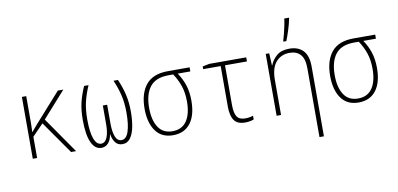

<svg xmlns="http://www.w3.org/2000/svg" viewBox="-89 -1088 3358 1620"><g transform="rotate(-10 1590.0 -278.5)"><path d="M117 0V-530H154V-382Q154 -341 154 -303Q154 -265 152 -223H154Q168 -240 181 -255.5Q194 -271 209 -288L425 -530H472L274 -308L488 0H445L249 -280L154 -182V0Z M704 10Q649 10 619 -56Q589 -122 589 -248Q589 -334 604.5 -398Q620 -462 650 -530H688Q658 -461 642.5 -396.5Q627 -332 627 -246Q627 -138 648 -81.5Q669 -25 708 -25Q742 -25 759.5 -66.5Q777 -108 777 -180V-340H814V-180Q814 -108 830.5 -66.5Q847 -25 882 -25Q923 -25 943 -84Q963 -143 963 -246Q963 -330 947.5 -395.5Q932 -461 902 -530H940Q970 -461 985.5 -395Q1001 -329 1001 -247Q1001 -179 990 -120.5Q979 -62 953.5 -26Q928 10 884 10Q847 10 825.5 -16.5Q804 -43 796 -89H794Q787 -43 763.5 -16.5Q740 10 704 10Z M1318 10Q1220 10 1169.5 -61Q1119 -132 1119 -252Q1119 -383 1179.5 -456.5Q1240 -530 1368 -530H1554V-495H1446Q1482 -442 1501 -383.5Q1520 -325 1520 -251Q1520 -126 1467.5 -58Q1415 10 1318 10ZM1319 -24Q1400 -24 1441 -83.5Q1482 -143 1482 -251Q1482 -325 1462.5 -383Q1443 -441 1407 -495H1368Q1257 -495 1207.5 -431.5Q1158 -368 1158 -252Q1158 -147 1198 -85.5Q1238 -24 1319 -24Z M1936 10Q1868 10 1841 -30.5Q1814 -71 1814 -146V-495H1664V-518L1722 -530H2039V-495H1851V-153Q1851 -87 1871 -55.5Q1891 -24 1942 -24Q1979 -24 2010 -35V-3Q1999 2 1978.5 6Q1958 10 1936 10Z M2206 0V-530H2236L2241 -426H2244Q2260 -470 2299.5 -504.5Q2339 -539 2409 -539Q2485 -539 2527 -495Q2569 -451 2569 -358V240H2531V-351Q2531 -431 2498 -467.5Q2465 -504 2405 -504Q2333 -504 2288.5 -453.5Q2244 -403 2244 -300V0ZM2371 -614Q2378 -636 2386.5 -669Q2395 -702 2402 -736.5Q2409 -771 2412 -797H2452V-789Q2444 -747 2427.5 -695Q2411 -643 2396 -606H2371Z M2908 10Q2810 10 2759.5 -61Q2709 -132 2709 -252Q2709 -383 2769.5 -456.5Q2830 -530 2958 -530H3144V-495H3036Q3072 -442 3091 -383.5Q3110 -325 3110 -251Q3110 -126 3057.5 -58Q3005 10 2908 10ZM2909 -24Q2990 -24 3031 -83.5Q3072 -143 3072 -251Q3072 -325 3052.5 -383Q3033 -441 2997 -495H2958Q2847 -495 2797.5 -431.5Q2748 -368 2748 -252Q2748 -147 2788 -85.5Q2828 -24 2909 -24Z"/></g></svg>

Font: Noto Sans Mono Condensed ExtraLight
Style: Regular
Weight: 200
Width: 3
Designer: Monotype Design Team
Foundry: Monotype Imaging Inc.
Version: Version 2.014; ttfautohint (v1.8.4.7-5d5b)